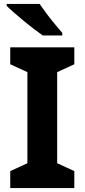

<svg xmlns="http://www.w3.org/2000/svg" viewBox="-20 -954 429 974"><path d="M357 0H32V-86L119 -126V-588L32 -628V-714H357V-628L270 -588V-126L357 -86ZM181 -934Q196 -912 216.5 -884.5Q237 -857 258.5 -831.5Q280 -806 296 -787V-774H197Q178 -787 152.5 -806.5Q127 -826 100.5 -848Q74 -870 51 -890Q28 -910 14 -924V-934Z"/></svg>

Font: Noto Sans Armenian
Style: Bold
Weight: 700
Version: Version 2.007